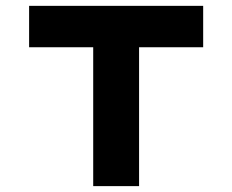

<svg xmlns="http://www.w3.org/2000/svg" viewBox="-20 -633 790 653"><path d="M297 -472.3H79V-613.1H671V-472.3H453V0H297Z"/></svg>

Font: Martian Mono sWd Rg
Style: Regular
Weight: 400
Width: 6
Monospace: yes
Designer: Roman Shamin
Foundry: Evil Martians
Version: Version 1.000